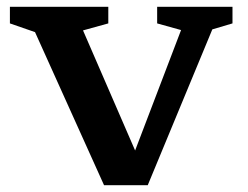

<svg xmlns="http://www.w3.org/2000/svg" viewBox="-20 -534 726 562"><path d="M601.5 -448 412.5 8H284.5L82.5 -440L9 -465.5V-514H297V-465.5L223 -445L375.5 -93.5L510 -446L440 -465.5V-514H660.5V-465.5Z"/></svg>

Font: Newsreader Caption Medium
Style: Regular
Weight: 500
Designer: Hugues Gentile
Foundry: Production Type
Version: Version 1.001